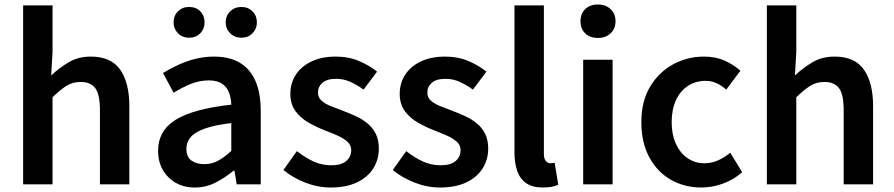

<svg xmlns="http://www.w3.org/2000/svg" viewBox="-20 -821 3983 855"><path d="M83 0V-797H214V-591L208 -485Q243 -518 285.5 -543.5Q328 -569 385 -569Q474 -569 515 -511Q556 -453 556 -348V0H425V-331Q425 -400 404.5 -428Q384 -456 339 -456Q303 -456 275.5 -438.5Q248 -421 214 -388V0Z M848 14Q799 14 762.5 -7Q726 -28 705 -64.5Q684 -101 684 -149Q684 -239 762 -287.5Q840 -336 1010 -355Q1009 -385 999.5 -409.5Q990 -434 968.5 -448.5Q947 -463 910 -463Q868 -463 829 -447Q790 -431 753 -408L706 -496Q737 -515 772.5 -531.5Q808 -548 848.5 -558.5Q889 -569 933 -569Q1003 -569 1049 -541Q1095 -513 1118 -459.5Q1141 -406 1141 -329V0H1034L1024 -61H1020Q983 -30 940 -8Q897 14 848 14ZM890 -90Q923 -90 951.5 -105.5Q980 -121 1010 -149V-273Q935 -264 891 -248Q847 -232 828.5 -209.5Q810 -187 810 -159Q810 -122 832.5 -106Q855 -90 890 -90ZM822 -653Q792 -653 772.5 -673Q753 -693 753 -721Q753 -751 772.5 -770.5Q792 -790 822 -790Q853 -790 872 -770.5Q891 -751 891 -721Q891 -693 872 -673Q853 -653 822 -653ZM1055 -653Q1025 -653 1005 -673Q985 -693 985 -721Q985 -751 1005 -770.5Q1025 -790 1055 -790Q1085 -790 1104.5 -770.5Q1124 -751 1124 -721Q1124 -693 1104.5 -673Q1085 -653 1055 -653Z M1452 14Q1395 14 1339 -8Q1283 -30 1242 -64L1302 -148Q1339 -119 1376 -102Q1413 -85 1455 -85Q1500 -85 1522 -104Q1544 -123 1544 -152Q1544 -175 1526.5 -190.5Q1509 -206 1481.5 -218Q1454 -230 1425 -241Q1389 -255 1354 -275Q1319 -295 1296 -326Q1273 -357 1273 -403Q1273 -451 1297.5 -488.5Q1322 -526 1367.5 -547.5Q1413 -569 1475 -569Q1533 -569 1579.5 -549Q1626 -529 1659 -502L1599 -422Q1570 -443 1540 -456.5Q1510 -470 1478 -470Q1436 -470 1416 -452.5Q1396 -435 1396 -409Q1396 -387 1411.5 -373Q1427 -359 1453 -348.5Q1479 -338 1509 -327Q1538 -316 1566 -303Q1594 -290 1617 -271Q1640 -252 1653.5 -225Q1667 -198 1667 -159Q1667 -111 1642.5 -71.5Q1618 -32 1570 -9Q1522 14 1452 14Z M1939 14Q1882 14 1826 -8Q1770 -30 1729 -64L1789 -148Q1826 -119 1863 -102Q1900 -85 1942 -85Q1987 -85 2009 -104Q2031 -123 2031 -152Q2031 -175 2013.5 -190.5Q1996 -206 1968.5 -218Q1941 -230 1912 -241Q1876 -255 1841 -275Q1806 -295 1783 -326Q1760 -357 1760 -403Q1760 -451 1784.5 -488.5Q1809 -526 1854.5 -547.5Q1900 -569 1962 -569Q2020 -569 2066.5 -549Q2113 -529 2146 -502L2086 -422Q2057 -443 2027 -456.5Q1997 -470 1965 -470Q1923 -470 1903 -452.5Q1883 -435 1883 -409Q1883 -387 1898.5 -373Q1914 -359 1940 -348.5Q1966 -338 1996 -327Q2025 -316 2053 -303Q2081 -290 2104 -271Q2127 -252 2140.5 -225Q2154 -198 2154 -159Q2154 -111 2129.5 -71.5Q2105 -32 2057 -9Q2009 14 1939 14Z M2397 14Q2351 14 2323 -5.5Q2295 -25 2283 -60.5Q2271 -96 2271 -143V-797H2402V-137Q2402 -113 2411 -103.5Q2420 -94 2430 -94Q2434 -94 2438 -94.5Q2442 -95 2450 -96L2466 2Q2454 7 2437.5 10.5Q2421 14 2397 14Z M2577 0V-555H2708V0ZM2643 -652Q2607 -652 2586 -672.5Q2565 -693 2565 -727Q2565 -760 2586 -780.5Q2607 -801 2643 -801Q2677 -801 2699 -780.5Q2721 -760 2721 -727Q2721 -693 2699 -672.5Q2677 -652 2643 -652Z M3104 14Q3028 14 2967.5 -20.5Q2907 -55 2871.5 -120.5Q2836 -186 2836 -277Q2836 -370 2875 -435Q2914 -500 2977.5 -534.5Q3041 -569 3115 -569Q3167 -569 3207 -551Q3247 -533 3277 -506L3214 -422Q3192 -441 3170 -451Q3148 -461 3122 -461Q3078 -461 3043.5 -438.5Q3009 -416 2990 -374.5Q2971 -333 2971 -277Q2971 -222 2990 -180.5Q3009 -139 3042 -116.5Q3075 -94 3117 -94Q3150 -94 3179 -107.5Q3208 -121 3232 -141L3285 -54Q3246 -20 3198.5 -3Q3151 14 3104 14Z M3395 0V-797H3526V-591L3520 -485Q3555 -518 3597.5 -543.5Q3640 -569 3697 -569Q3786 -569 3827 -511Q3868 -453 3868 -348V0H3737V-331Q3737 -400 3716.5 -428Q3696 -456 3651 -456Q3615 -456 3587.5 -438.5Q3560 -421 3526 -388V0Z"/></svg>

Font: Noto Sans KR SemiBold
Style: Regular
Weight: 600
Designer: Ryoko NISHIZUKA  (kana, bopomofo & ideographs); Paul D. Hunt (Latin, Greek & Cyrillic); Sandoll Communications , Soo-you
Foundry: Adobe
Version: Version 2.004-H2;hotconv 1.0.118;makeotfexe 2.5.65603